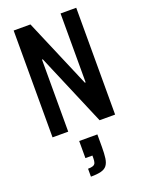

<svg xmlns="http://www.w3.org/2000/svg" viewBox="-179 -774 884 1162"><g transform="rotate(-20 262.5 -192.5)"><path d="M61 0V-688H169L358 -244H363V-688H464V0H364L167 -464H162V0ZM198 303V252Q219 252 230.5 247.5Q242 243 246 232.5Q250 222 250 202V186H205V76H322V156Q322 200 318 228.5Q314 257 301.5 273.5Q289 290 264 296.5Q239 303 198 303Z"/></g></svg>

Font: Saira Condensed SemiBold
Style: Regular
Weight: 600
Width: 3
Designer: Hector Gatti with collaboration of the Omnibus-Type team
Foundry: Omnibus-Type
Version: Version 1.100